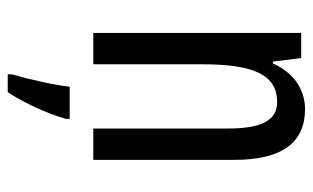

<svg xmlns="http://www.w3.org/2000/svg" viewBox="-176 -411 808 496"><g transform="rotate(90 228.0 -163.0)"><path d="M262 -547C211 -547 167 -517 144 -464H139L130 -537H65V0H146V-279C146 -417 174 -475 244 -475C292 -475 312 -432 312 -348V0H393V-364C393 -488 348 -547 262 -547ZM287 71V61H204C200 101 183 174 172 210V221H218C245 181 273 120 287 71Z"/></g></svg>

Font: Noto Sans Gurmukhi UI ExtraCondensed
Style: Regular
Weight: 400
Width: 2
Designer: Jelle Bosma - Monotype Design Team
Foundry: Monotype Imaging Inc.
Version: Version 2.004